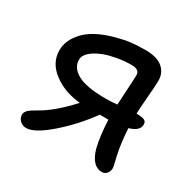

<svg xmlns="http://www.w3.org/2000/svg" viewBox="-119 -607 787 774"><g transform="rotate(30 274.5 -220.0)"><path d="M88.9 36.1Q72.3 36.1 60.1 24.7Q47.9 13.2 47.9 -2.9Q47.9 -14.2 57.9 -24.2Q67.9 -34.2 92.8 -47.9Q154.3 -81.5 226.1 -160.2Q152.3 -167 100.6 -206.1Q48.8 -245.1 48.8 -303.2Q48.8 -350.6 88.4 -392.8Q127.9 -435.1 212.9 -459Q253.4 -470.2 282.2 -473.6Q311 -477.1 350.1 -477.1Q403.8 -477.1 429.9 -454.6Q456.1 -432.1 456.1 -396Q456.1 -374 451.2 -317.1Q446.3 -260.3 445.8 -236.8Q469.7 -236.8 481.4 -232.4Q493.2 -228 493.2 -212.9Q493.2 -183.1 446.8 -169.9Q449.2 -124.5 457 -75.2Q459 -63.5 463.1 -45.9Q467.3 -28.3 470.2 -15.6Q473.1 -2.9 473.1 2Q473.1 16.6 464.1 26.9Q455.1 37.1 441.9 37.1Q396.5 37.1 376 -32.2Q363.3 -82.5 359.9 -159.2H351.1H319.8Q264.2 -82.5 195.8 -23.2Q127.4 36.1 88.9 36.1ZM136.2 -309.1Q136.2 -272 177 -249.5Q217.8 -227.1 307.1 -227.1Q334 -227.1 360.8 -230Q361.8 -253.4 365 -305.7Q368.2 -357.9 368.2 -371.1Q368.2 -397 331.1 -397Q293 -397 255.9 -389.2Q205.1 -379.9 170.7 -357.7Q136.2 -335.4 136.2 -309.1Z"/></g></svg>

Font: Shantell Sans Bouncy
Style: Regular
Weight: 400
Designer: Stephen Nixon, Anya Danilova, Shantell Martin
Foundry: Arrow Type
Version: Version 1.006;[9816181b4]